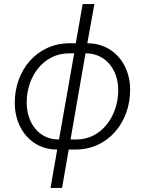

<svg xmlns="http://www.w3.org/2000/svg" viewBox="-20 -740 717 950"><path d="M230 190H287L320 0H354C514 0 624 -134 624 -296C624 -424 540 -526 412 -526L447 -720H389L355 -526H325C162 -526 53 -392 53 -231C53 -102 137 0 261 0H263ZM112 -233C112 -360 194 -476 321 -476H347L272 -50H268C174 -50 112 -130 112 -233ZM329 -50 403 -476H405C503 -476 565 -395 565 -294C565 -167 483 -50 359 -50Z"/></svg>

Font: Fixel Text 20240404 Light
Style: Italic
Weight: 300
Width: 4
Italic angle: -10°
Designer: AlfaBravo + MacPaw
Foundry: Kyrylo Tkachov, Marchela Mozhyna, Serhii Makarenko, Maria Weinstein, Zakhar Kryvoshyya
Version: Version 1.211;Glyphs 3.2 (3225)